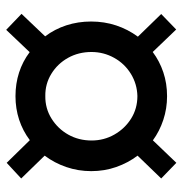

<svg xmlns="http://www.w3.org/2000/svg" viewBox="-6 -540 562 589"><g transform="rotate(-90 274.5 -245.0)"><path d="M70 15.5 22 -31 92 -103.5Q70 -132.5 57.2 -168.8Q44.5 -205 44.5 -245.5Q44.5 -285.5 57 -322Q69.5 -358.5 92 -388.5L22 -460.5L70 -505L139.5 -434Q168 -455.5 202.2 -466.8Q236.5 -478 274.5 -478Q313 -478 347 -467Q381 -456 409.5 -434.5L478 -506.5L527 -459.5L458 -387Q480 -358 491.8 -322Q503.5 -286 503.5 -246Q503.5 -205.5 491.5 -169.2Q479.5 -133 457 -102.5L526.5 -31L479 15L410 -57Q382 -36 347.8 -24.5Q313.5 -13 274.5 -13Q236.5 -13 201.8 -24.5Q167 -36 139 -56.5ZM275 -104Q312 -105 343 -124Q374 -143 392 -175.2Q410 -207.5 410 -245Q410 -284.5 392 -316.8Q374 -349 343 -368Q312 -387 275 -386.5Q237 -387 205.8 -367.5Q174.5 -348 156.5 -316Q138.5 -284 138.5 -244.5Q138.5 -206.5 156.8 -174.5Q175 -142.5 205.8 -123.2Q236.5 -104 275 -104Z"/></g></svg>

Font: Nunito Sans 12pt ExtraLight SemiCondensed
Style: Regular
Weight: 200
Width: 4
Version: Version 3.101;gftools[0.9.27]